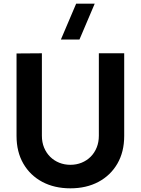

<svg xmlns="http://www.w3.org/2000/svg" viewBox="-20 -1010 766 1045"><path d="M412.5 -795H311.5L394.5 -990H495.5ZM363 15Q276 15 210 -20.2Q144 -55.5 107 -119.5Q70 -183.5 70 -270V-719L208 -720V-271Q208 -235.5 220 -206.5Q232 -177.5 253.2 -156.5Q274.5 -135.5 302.8 -124.2Q331 -113 363 -113Q396 -113 424.2 -124.5Q452.5 -136 473.5 -157Q494.5 -178 506.2 -207Q518 -236 518 -271V-720H656V-270Q656 -183.5 619 -119.5Q582 -55.5 516 -20.2Q450 15 363 15Z"/></svg>

Font: Manrope ExtraLight ExtraBold
Style: Regular
Weight: 800
Version: Version 4.504